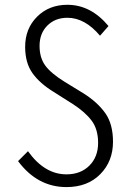

<svg xmlns="http://www.w3.org/2000/svg" viewBox="-20 -762 540 794"><path d="M254.9 11.7Q134.8 11.7 54.7 -95.7L95.7 -136.7Q164.1 -41 254.9 -41Q313.5 -41 349.6 -77.1Q385.7 -113.3 385.7 -170.9Q385.7 -227.5 358.9 -263.2Q332 -298.8 282.2 -331.1L202.1 -381.8Q144.5 -417 114.3 -459.5Q84 -502 84 -568.4Q84 -643.6 133.3 -692.9Q182.6 -742.2 258.8 -742.2Q355.5 -742.2 428.7 -654.3L393.6 -614.3Q331.1 -688.5 258.8 -688.5Q208 -688.5 175.8 -656.2Q143.6 -624 143.6 -572.3Q143.6 -523.4 167 -491.2Q190.4 -459 247.1 -423.8L325.2 -376Q383.8 -338.9 415.5 -293.9Q447.3 -249 447.3 -175.8Q447.3 -94.7 394.5 -41.5Q341.8 11.7 254.9 11.7Z"/></svg>

Font: GenEi Gothic M Light
Style: Regular
Weight: 300
Designer: o_tamon (Modified); [Source Han Sans]
Ryoko NISHIZUKA  (kana & ideographs); Paul D. Hunt (Latin, Greek & Cyrillic); Wenl
Version: Version 1.1a;Original Version 1.004